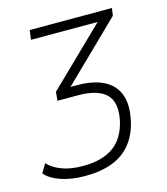

<svg xmlns="http://www.w3.org/2000/svg" viewBox="-121 -573 732 844"><g transform="rotate(-15 245.0 -150.5)"><path d="M164 191Q100 191 52.5 174.5Q5 158 -17 131L7 91Q30 116 69.5 131Q109 146 166 146Q253 146 304.5 109Q356 72 373 -6Q389 -87 350.5 -123.5Q312 -160 223 -160H130L134 -200L408 -466L409 -449H87L93 -492H467L462 -458L193 -196L192 -204H232Q303 -204 350 -181Q397 -158 415.5 -112.5Q434 -67 420 4Q407 67 373.5 109Q340 151 287.5 171Q235 191 164 191Z"/></g></svg>

Font: Nunito Sans 7pt SemiCondensed ExtraLight
Style: Italic
Weight: 250
Width: 4
Italic angle: -9°
Designer: Vernon Adams
Foundry: Vernon Adams
Version: Version 3.101;gftools[0.9.27]